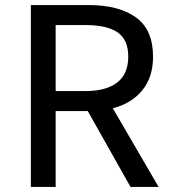

<svg xmlns="http://www.w3.org/2000/svg" viewBox="-20 -739 708 759"><path d="M102 -719H331Q449 -719 517 -670.5Q585 -622 585 -515Q585 -434 542.5 -382Q500 -330 426 -311L607 0H496L327 -300H200V0H102ZM487 -515Q487 -582 445 -611Q403 -640 317 -640H200V-379H317Q400 -379 443.5 -413Q487 -447 487 -515Z"/></svg>

Font: Nebula Sans Medium
Style: Regular
Weight: 500
Designer: Paul D. Hunt for Adobe (as Source Sans)
Foundry: Nebula Entertainment & Broadcasting LLC
Version: Version 1.010